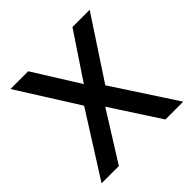

<svg xmlns="http://www.w3.org/2000/svg" viewBox="-178 -863 1025 1025"><g transform="rotate(-45 335.0 -350.0)"><path d="M26.5 0 253.5 -359 38.5 -700H172.5L334 -441.5L506.5 -700H636.5L410.5 -356L643 0H508.5L329.5 -275.5L157 0Z"/></g></svg>

Font: Geologica EX
Style: Regular
Weight: 400
Designer: Sindre Bremnes, Frode Helland
Foundry: Monokrom Skriftforlag AS
Version: Version 1.010;gftools[0.9.28]